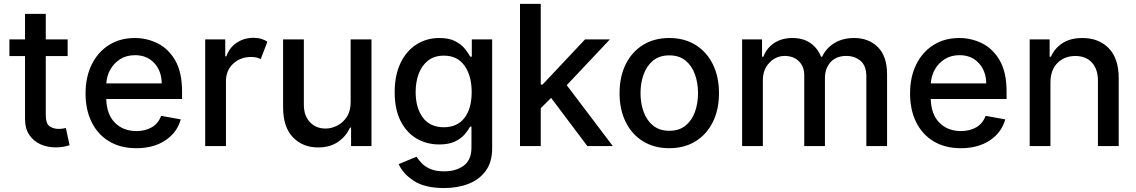

<svg xmlns="http://www.w3.org/2000/svg" viewBox="-20 -747 5812 982"><path d="M326 -545.5V-460.2H214.1V-160.5Q214.1 -114.3 233.8 -101Q253.6 -87.7 279.5 -87.7Q292.3 -87.7 301.8 -89.5Q311.4 -91.3 316.8 -92.3L335.9 -4.6Q326.7 -1.1 309.5 2.7Q292.3 6.4 267 6.7Q225.1 7.5 188.7 -8.3Q152.3 -24.1 130.1 -56.6Q108 -89.1 108 -138.5V-460.2H28.1V-545.5H108V-676.1H214.1V-545.5Z M677.2 11Q596.9 11 538.7 -23.8Q480.5 -58.6 449 -121.6Q417.6 -184.7 417.6 -269.2Q417.6 -353 449 -416.9Q480.5 -480.8 537.1 -516.7Q593.8 -552.6 669.7 -552.6Q731.5 -552.6 786.8 -525Q842 -497.5 876.6 -437.3Q911.2 -377.1 911.2 -278.4V-240.8H523.4Q525.6 -161.9 567.8 -119.3Q610.1 -76.7 678.3 -76.7Q723.7 -76.7 756.7 -96.2Q789.8 -115.8 804 -154.5L904.5 -136.4Q886.4 -70 826.3 -29.5Q766.3 11 677.2 11ZM523.8 -320.3H807.2Q806.8 -382.8 769.5 -423.8Q732.2 -464.8 670.5 -464.8Q627.5 -464.8 595.3 -444.8Q563.2 -424.7 544.6 -391.9Q525.9 -359 523.8 -320.3Z M1029.5 0V-545.5H1132.1V-458.8H1137.8Q1152.7 -502.8 1190.3 -528.2Q1228 -553.6 1276.3 -553.6Q1298.7 -553.6 1316.4 -548.3Q1334.2 -543 1347.7 -533.7L1313.6 -445Q1304 -449.9 1291.9 -452.8Q1279.8 -455.6 1264.2 -455.6Q1209.2 -455.6 1172.4 -421Q1135.7 -386.4 1135.7 -333.1V0Z M1773.4 -226.2V-545.5H1880V0H1775.6V-94.5H1769.9Q1751.1 -50.8 1709.7 -21.8Q1668.3 7.1 1606.9 7.1Q1528.4 7.1 1478.2 -44.9Q1427.9 -96.9 1427.9 -198.5V-545.5H1534.1V-211.3Q1534.1 -155.5 1565 -122.5Q1595.9 -89.5 1645.2 -89.5Q1675.1 -89.5 1704.7 -104.4Q1734.4 -119.3 1754.1 -149.7Q1773.8 -180 1773.4 -226.2Z M2251.1 214.8Q2153.4 214.8 2097.1 178.3Q2040.8 141.7 2019.2 92.3L2110.4 54.7Q2120 69.6 2136.2 87Q2152.3 104.4 2180.2 116.8Q2208.1 129.3 2252.1 129.3Q2312.5 129.3 2351.9 100.1Q2391.3 71 2391.3 7.8V-99.4H2384.6Q2375 -82 2357.2 -60.7Q2339.5 -39.4 2308.1 -23.8Q2276.6 -8.2 2226.6 -8.2Q2162.3 -8.2 2110.6 -38.5Q2058.9 -68.9 2028.8 -128.4Q1998.6 -187.9 1998.6 -274.9Q1998.6 -361.9 2028.2 -424Q2057.9 -486.2 2109.7 -519.4Q2161.6 -552.6 2227.3 -552.6Q2278.1 -552.6 2309.5 -535.7Q2340.9 -518.8 2358.5 -496.4Q2376.1 -474.1 2385.3 -457H2393.1V-545.5H2497.2V12.1Q2497.2 81.7 2464.5 126.6Q2431.8 171.5 2376.2 193.2Q2320.7 214.8 2251.1 214.8ZM2250 -96.2Q2318.9 -96.2 2355.6 -144Q2392.4 -191.8 2392.4 -276.3Q2392.4 -359 2356 -410.7Q2319.6 -462.4 2250 -462.4Q2202.1 -462.4 2170.1 -437.7Q2138.1 -413 2122 -370.9Q2105.8 -328.8 2105.8 -276.3Q2105.8 -196 2142.4 -146.1Q2179 -96.2 2250 -96.2Z M2639.6 0V-727.3H2745.7V-314.6H2755L2972.3 -545.5H3099.4L2878.6 -311.4L3114.3 0H2984L2798.7 -246.4L2745.7 -193.5V0Z M3403.1 11Q3326.3 11 3269.2 -24.1Q3212 -59.3 3180.4 -122.7Q3148.8 -186.1 3148.8 -270.2Q3148.8 -355.1 3180.4 -418.7Q3212 -482.2 3269.2 -517.4Q3326.3 -552.6 3403.1 -552.6Q3480.1 -552.6 3537.1 -517.4Q3594.1 -482.2 3625.7 -418.7Q3657.3 -355.1 3657.3 -270.2Q3657.3 -186.1 3625.7 -122.7Q3594.1 -59.3 3537.1 -24.1Q3480.1 11 3403.1 11ZM3403.4 -78.1Q3453.5 -78.1 3486 -104.4Q3518.5 -130.7 3534.3 -174.5Q3550.1 -218.4 3550.1 -270.6Q3550.1 -322.8 3534.3 -366.8Q3518.5 -410.9 3486 -437.3Q3453.5 -463.8 3403.4 -463.8Q3353.3 -463.8 3320.7 -437.3Q3288 -410.9 3272 -366.8Q3256 -322.8 3256 -270.6Q3256 -218.4 3272 -174.5Q3288 -130.7 3320.7 -104.4Q3353.3 -78.1 3403.4 -78.1Z M3775.6 0V-545.5H3877.5V-456.7H3884.2Q3901.3 -501.8 3940 -527.2Q3978.7 -552.6 4032.7 -552.6Q4087.4 -552.6 4124.5 -527Q4161.6 -501.4 4179.3 -456.7H4185Q4204.9 -500.4 4247.3 -526.5Q4289.8 -552.6 4348.7 -552.6Q4422.9 -552.6 4470 -505.9Q4517 -459.2 4517 -365.8V0H4410.9V-355.8Q4410.9 -411.2 4380.9 -436.1Q4350.9 -460.9 4308.6 -460.9Q4256.7 -460.9 4228 -429Q4199.2 -397 4199.2 -347.7V0H4093.4V-362.6Q4093.4 -407 4065.7 -433.9Q4038 -460.9 3993.6 -460.9Q3948.5 -460.9 3915.1 -426.1Q3881.7 -391.3 3881.7 -336.3V0Z M4894.2 11Q4813.9 11 4755.7 -23.8Q4697.4 -58.6 4666 -121.6Q4634.6 -184.7 4634.6 -269.2Q4634.6 -353 4666 -416.9Q4697.4 -480.8 4754.1 -516.7Q4810.7 -552.6 4886.7 -552.6Q4948.5 -552.6 5003.7 -525Q5058.9 -497.5 5093.6 -437.3Q5128.2 -377.1 5128.2 -278.4V-240.8H4740.4Q4742.5 -161.9 4784.8 -119.3Q4827.1 -76.7 4895.2 -76.7Q4940.7 -76.7 4973.7 -96.2Q5006.7 -115.8 5021 -154.5L5121.4 -136.4Q5103.3 -70 5043.3 -29.5Q4983.3 11 4894.2 11ZM4740.8 -320.3H5024.1Q5023.8 -382.8 4986.5 -423.8Q4949.2 -464.8 4887.4 -464.8Q4844.5 -464.8 4812.3 -444.8Q4780.2 -424.7 4761.5 -391.9Q4742.9 -359 4740.8 -320.3Z M5352.6 -323.9V0H5246.4V-545.5H5348.4V-456.7H5355.1Q5373.9 -500 5414.2 -526.3Q5454.5 -552.6 5516 -552.6Q5599.8 -552.6 5650.7 -500.4Q5701.7 -448.2 5701.7 -346.9V0H5595.5V-334.2Q5595.5 -393.5 5564.6 -427Q5533.7 -460.6 5479.8 -460.6Q5424.4 -460.6 5388.5 -424.9Q5352.6 -389.2 5352.6 -323.9Z"/></svg>

Font: Inter UI Medium
Style: Regular
Weight: 500
Designer: Rasmus Andersson
Foundry: rsms
Version: 3.2;8d6f07862